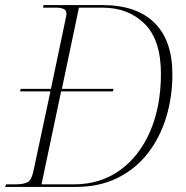

<svg xmlns="http://www.w3.org/2000/svg" viewBox="-30 -734 732 754"><path d="M-10 0 -6 -10H28Q64 -10 79 -19Q94 -28 101 -61L168 -375H49L51 -385H170L229 -666Q231 -673 231 -680Q231 -694 219.5 -699Q208 -704 188 -704H139L141 -714H373Q506 -714 576.5 -644.5Q647 -575 647 -442Q647 -353 622.5 -273Q598 -193 550 -131.5Q502 -70 431 -35Q360 0 268 0ZM259 -10Q364 -10 441 -65.5Q518 -121 560 -219Q602 -317 602 -444Q602 -577 538 -640.5Q474 -704 372 -704H280L213 -385H416L413 -375H210L133 -10Z"/></svg>

Font: Noto Serif Display ExtraLight
Style: Italic
Weight: 200
Italic angle: -12°
Designer: Monotype Design Team
Foundry: Monotype Imaging Inc.
Version: Version 2.009